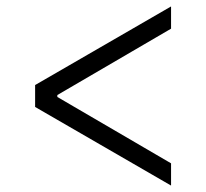

<svg xmlns="http://www.w3.org/2000/svg" viewBox="-20 -564 640 596"><path d="M89 -232V-300L511 -544V-475L158 -269V-263L511 -57V12Z"/></svg>

Font: IBM Plex Serif Text
Style: Regular
Weight: 450
Designer: Mike Abbink, Paul van der Laan, Pieter van Rosmalen
Foundry: Bold Monday
Version: Version 3.001